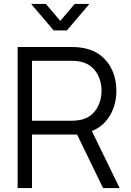

<svg xmlns="http://www.w3.org/2000/svg" viewBox="-20 -960 671 980"><path d="M139 -940H214L287.7 -853.3L361.3 -940H436.3L321.7 -805H253.7ZM70 0V-720H348Q358.5 -720 371.8 -719.2Q385 -718.5 398.7 -716Q454.8 -707.3 494.1 -676.7Q533.3 -646 553.7 -599.4Q574 -552.8 574 -496.7Q574 -415.2 531 -355.1Q488 -295 408 -279.3L382.7 -273.3H143.3V0ZM506 0 364 -293 434.7 -320 590.7 0ZM143.3 -343.7H346Q355.2 -343.7 367.2 -344.7Q379.2 -345.7 390.7 -348Q427.5 -355.8 451.3 -378.4Q475.2 -401 486.8 -432.1Q498.3 -463.2 498.3 -496.7Q498.3 -530.2 486.8 -561.2Q475.2 -592.3 451.3 -614.9Q427.5 -637.5 390.7 -645.3Q379.2 -648 367.2 -648.8Q355.2 -649.7 346 -649.7H143.3Z"/></svg>

Font: Manrope ExtraLight
Style: Regular
Weight: 200
Designer: Mikhail Sharanda
Foundry: Mikhail Sharanda
Version: Version 4.505